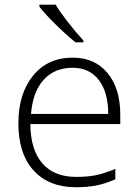

<svg xmlns="http://www.w3.org/2000/svg" viewBox="-20 -786 589 816"><path d="M303.2 9.8Q187.5 9.8 122.8 -61.5Q58.1 -132.8 58.1 -261.2Q58.1 -388.2 120.6 -464.6Q183.1 -541 289.1 -541Q382.8 -541 437 -475.6Q491.2 -410.2 491.2 -297.9V-258.8H108.9Q109.9 -149.4 159.9 -91.8Q210 -34.2 303.2 -34.2Q348.6 -34.2 383.1 -40.5Q417.5 -46.9 470.2 -67.9V-23.9Q425.3 -4.4 387.2 2.7Q349.1 9.8 303.2 9.8ZM289.1 -498Q212.4 -498 166 -447.5Q119.6 -397 111.8 -301.8H439.9Q439.9 -394 399.9 -446Q359.9 -498 289.1 -498ZM334.5 -606H300.8Q253.9 -644.5 208.7 -689.7Q163.6 -734.9 147.5 -757.8V-766.1H216.8Q229.5 -742.7 264.9 -696.8Q300.3 -650.9 334.5 -613.8Z"/></svg>

Font: JBL Sans
Style: Light
Weight: 300
Version: Version 1.10